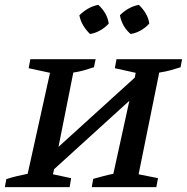

<svg xmlns="http://www.w3.org/2000/svg" viewBox="-24 -771 770 791"><path d="M-4 0 2 -33Q27 -41 46 -45.5Q65 -50 90 -55L182 -471L94 -490L101 -527H370L363 -494Q345 -488 324.5 -482Q304 -476 278 -472L217 -166L531 -451L535 -471L449 -490L456 -527H726L720 -494Q701 -488 680 -482Q659 -476 632 -472L547 -53L627 -37L620 0H354L360 -34Q381 -40 402 -45.5Q423 -51 443 -55L509 -356L199 -74L194 -53L269 -37L263 0ZM381 -751Q418 -717 424 -674Q410 -658 389 -646Q368 -634 347 -631Q331 -646 319 -666Q307 -686 303 -708Q319 -724 339 -735.5Q359 -747 381 -751ZM548 -751Q565 -735 576.5 -715.5Q588 -696 591 -674Q576 -657 555.5 -645.5Q535 -634 514 -631Q479 -661 470 -708Q485 -724 505.5 -735.5Q526 -747 548 -751Z"/></svg>

Font: Piazzolla SC Medium
Style: Italic
Weight: 500
Italic angle: -11.3°
Designer: Juan Pablo del Peral
Foundry: Huerta Tipografica
Version: Version 1.330